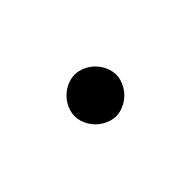

<svg xmlns="http://www.w3.org/2000/svg" viewBox="-31 -861 163 163"><g transform="rotate(-45 50.0 -780.0)"><path d="M25 -780Q25 -774 28.5 -768Q32 -762 38 -758.5Q44 -755 50 -755Q56 -755 62 -758.5Q68 -762 71.5 -768Q75 -774 75 -780Q75 -786 71.5 -792Q68 -798 62 -801.5Q56 -805 50 -805Q44 -805 38 -801.5Q32 -798 28.5 -792Q25 -786 25 -780Z"/></g></svg>

Font: Linefont ExtraLight
Style: Regular
Weight: 250
Monospace: yes
Version: Version 3.002;gftools[0.9.33]